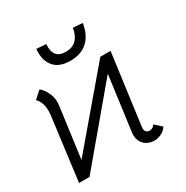

<svg xmlns="http://www.w3.org/2000/svg" viewBox="-161 -833 943 973"><g transform="rotate(-30 310.5 -346.0)"><path d="M442 -500H502L446 -82Q445 -68 452 -59.5Q459 -51 471 -51Q492 -51 503 -69L542 -34Q533 -18 512.5 -6.5Q492 5 469 5Q429 5 406.5 -21Q384 -47 389 -87L432 -407L90 0H29L75 -358Q78 -378 78 -394Q78 -445 50 -473L92 -511Q110 -498 124.5 -470Q139 -442 139 -410Q139 -399 138 -393L98 -95ZM181 -697 237 -693Q230 -609 304 -609Q343 -609 366 -632Q389 -655 395 -697L451 -693Q440 -626 402 -592Q364 -558 302 -558Q236 -558 205.5 -595.5Q175 -633 181 -697Z"/></g></svg>

Font: Bellota
Style: Italic
Weight: 400
Italic angle: -7.5°
Designer: Kemie Guaida
Foundry: Kemie Guaida
Version: Version 4.001